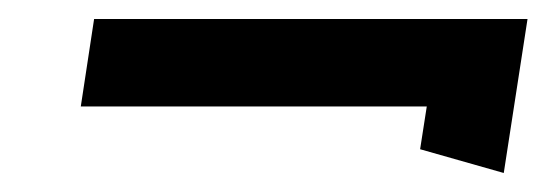

<svg xmlns="http://www.w3.org/2000/svg" viewBox="-20 -356 575 202"><path d="M65 -244H429L422 -199L510 -174L535 -336H79Z"/></svg>

Font: Charger Pro
Style: ExBdObl
Weight: 400
Designer: Jasper
Foundry: Cannot Into Space Fonts
Version: Version 1.09